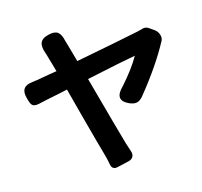

<svg xmlns="http://www.w3.org/2000/svg" viewBox="-118 -924 1166 1106"><g transform="rotate(-15 465.0 -371.5)"><path d="M412 26Q404 -15 396 -42Q384 -82 327 -295Q298 -405 284 -458Q267 -454 234 -447Q139 -428 106 -420Q76 -414 65 -427Q56 -436 47 -473Q28 -544 102 -551Q108 -552 121 -554Q133 -555 139 -556Q140 -556 142 -557Q201 -568 253 -576Q244 -607 230 -656Q223 -679 221 -687Q221 -689 220 -689Q204 -733 213 -756Q223 -782 265 -791Q302 -800 321 -785Q339 -770 347 -731Q349 -726 351 -718Q357 -699 370 -651Q379 -619 384 -601Q671 -656 755 -674Q769 -677 789 -682Q812 -692 834 -676L860 -658Q879 -644 885 -623Q891 -604 883 -588Q813 -457 690 -306Q672 -285 653 -281.5Q634 -278 608 -290Q530 -326 599 -393Q673 -476 712 -545Q641 -533 417 -485Q513 -133 532 -69Q536 -58 548 -20Q555 -1 547.5 13.5Q540 28 520 33L490 40L450 49Q435 53 424.5 46.5Q414 40 412 26Z"/></g></svg>

Font: GenSenRounded TW B
Style: Regular
Weight: 700
Version: Version 1.501;PS 1;hotconv 16.6.51;makeotf.lib2.5.65220